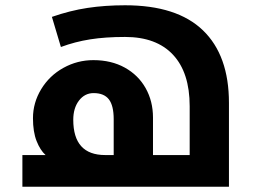

<svg xmlns="http://www.w3.org/2000/svg" viewBox="-20 -708 963 728"><path d="M411.1 -120.1V-255.9Q411.1 -307.6 392.8 -331.3Q374.5 -355 335 -355Q301.3 -355 279.5 -326.7Q257.8 -298.3 257.8 -253.9Q257.8 -120.1 378.9 -120.1ZM64.9 -120.1H152.8Q132.3 -138.7 118.7 -173.3Q105 -208 105 -259.8Q105 -318.4 136.2 -369.9Q167.5 -421.4 220.5 -450.7Q273.4 -480 334 -480Q401.9 -480 453.1 -451.7Q504.4 -423.3 532.2 -373.8Q560.1 -324.2 560.1 -262.2V-120.1H699.2V-305.2Q699.2 -432.6 636.2 -500.2Q573.2 -567.9 454.1 -567.9Q379.4 -567.9 322 -558.8Q264.6 -549.8 210.9 -529.8L176.8 -644Q245.6 -668 312 -678Q378.4 -688 454.1 -688Q650.9 -688 749.5 -593Q848.1 -498 848.1 -317.9V0H64.9Z"/></svg>

Font: Noto Sans Kufi Arabic
Style: Bold
Weight: 700
Designer: Monotype Design team
Foundry: Monotype Imaging Inc.
Version: Version 1.02